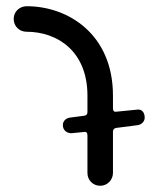

<svg xmlns="http://www.w3.org/2000/svg" viewBox="-20 -577 517 617"><path d="M261 -217C261 -210 258 -206 250 -205L204 -199C189 -196 182 -186 182 -175C182 -156 198 -148 211 -149L251 -153C258 -154 261 -150 261 -141V-21C261 2 279 20 302 20C326 20 343 0 343 -21V-154C343 -161 347 -165 354 -166L424 -175C437 -178 445 -188 445 -199C445 -212 439 -225 424 -225L353 -218C346 -217 343 -221 343 -230V-270C343 -467 199 -557 66 -557C43 -557 24 -540 24 -516C24 -493 42 -475 65 -475C166 -475 261 -411 261 -270Z"/></svg>

Font: Fabada
Style: Regular
Weight: 400
Designer: deFharo
Foundry: deFharo.com
Version: Version 4.000 2011 initial release